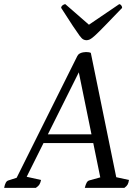

<svg xmlns="http://www.w3.org/2000/svg" viewBox="-52 -906 674 926"><path d="M-32 0Q-29 -16 -24 -25Q-19 -34 -11 -36L45 -54L18 -28L321 -636Q325 -644 332.5 -648Q340 -652 348.5 -653.5Q357 -655 363 -655Q370 -655 376 -654Q382 -653 386 -651L513 -30L492 -55L570 -38Q568 -24 563.5 -16Q559 -8 548 0H357Q361 -16 366 -25Q371 -34 379 -36L444 -54L435 -34L323 -582L341 -583L64 -28L65 -56L146 -38Q143 -24 138 -16Q133 -8 121 0ZM143 -216 160 -258H404L409 -216ZM365 -712Q357 -712 349.5 -716Q342 -720 331 -735Q320 -750 299 -781.5Q278 -813 243 -868Q243 -875 250 -880.5Q257 -886 263 -886L387 -778H364L523 -886Q528 -886 532.5 -880.5Q537 -875 537 -868Q484 -813 453.5 -781.5Q423 -750 406.5 -735Q390 -720 381.5 -716Q373 -712 365 -712Z"/></svg>

Font: Petrona
Style: Italic
Weight: 400
Italic angle: -9°
Designer: Ringo R. Seeber
Foundry: Ringo R. Seeber
Version: Version 2.001; ttfautohint (v1.8.3)